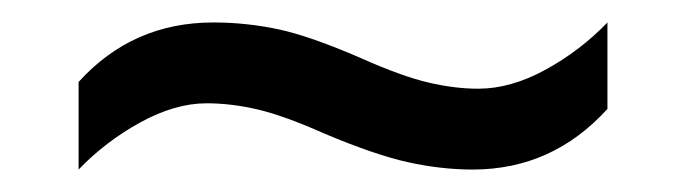

<svg xmlns="http://www.w3.org/2000/svg" viewBox="-20 -438 612 171"><path d="M269 -319Q233 -335 209.5 -340.5Q186 -346 164 -346Q136 -346 105 -329Q74 -312 50 -287V-365Q98 -418 170 -418Q199 -418 227.5 -412Q256 -406 302 -386Q338 -370 361.5 -364.5Q385 -359 406 -359Q435 -359 466 -376Q497 -393 521 -418V-341Q472 -287 401 -287Q373 -287 343.5 -293.5Q314 -300 269 -319Z"/></svg>

Font: Noto IKEA Arabic
Style: Regular
Weight: 400
Designer: Monotype Design Team
Foundry: Monotype Imaging Inc.
Version: Version 1.200